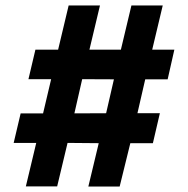

<svg xmlns="http://www.w3.org/2000/svg" viewBox="-20 -701 688 702"><path d="M74.5 -19.5 112.5 -178.5H30L55.5 -286.5H137.5L167 -411.5H84L109.5 -519.5H192.5L231 -681H345.5L307 -519.5H422L460.5 -681H575L536.5 -519.5H617.5L593 -411H511L482.5 -287H564.5L539 -177.5H456.5L417.5 -19H303L341 -177.5L227 -178.5L189 -19.5ZM252 -286.5 368 -287 396.5 -411 280.5 -411.5Z"/></svg>

Font: Geologica Cursive
Style: Bold
Weight: 700
Designer: Sindre Bremnes, Frode Helland
Foundry: Monokrom Skriftforlag AS
Version: Version 1.010;gftools[0.9.28]